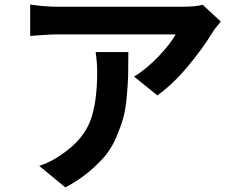

<svg xmlns="http://www.w3.org/2000/svg" viewBox="-20 -772 1040 848"><path d="M402.3 -542H546.9Q546.9 -475.6 545.9 -437.5Q544.9 -399.4 539.6 -341.8Q534.2 -284.2 523.4 -247.6Q512.7 -210.9 492.7 -164.1Q472.7 -117.2 443.4 -82.5Q414.1 -47.9 370.1 -11.2Q326.2 25.4 268.6 55.7L153.3 -39.1Q209 -57.6 257.8 -93.8Q347.7 -156.2 378.4 -237.3Q409.2 -318.4 409.2 -452.1Q409.2 -497.1 402.3 -542ZM875 -751 955.1 -676.8Q927.7 -644.5 916 -625Q874 -555.7 808.1 -477.1Q742.2 -398.4 674.8 -350.6L572.3 -433.6Q627.9 -467.8 680.7 -523.4Q733.4 -579.1 755.9 -620.1H235.4Q195.3 -620.1 113.3 -613.3V-752Q176.8 -742.2 235.4 -742.2H774.4Q848.6 -742.2 875 -751Z"/></svg>

Font: Gen Shin Gothic Monospace Bold
Style: Bold
Weight: 700
Designer: [Source Han Sans]
Ryoko NISHIZUKA  (kana & ideographs); Paul D. Hunt (Latin, Greek & Cyrillic); Wenlong ZHANG  (bopomofo
Version: Version 1.002.20150607